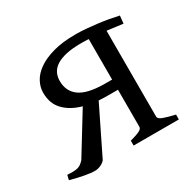

<svg xmlns="http://www.w3.org/2000/svg" viewBox="-114 -588 725 718"><g transform="rotate(-30 248.5 -229.5)"><path d="M155.8 -347.2Q155.8 -302.7 188.2 -278.8Q220.7 -254.9 292.5 -253.9H328.1V-428.7Q319.8 -429.2 311.8 -429.4Q303.7 -429.7 296.9 -429.7Q257.3 -429.7 230.5 -423.6Q203.6 -417.5 187 -406.5Q170.4 -395.5 163.1 -380.4Q155.8 -365.2 155.8 -347.2ZM4.9 -29.3Q20 -28.3 30.8 -28.6Q41.5 -28.8 49.6 -31Q57.6 -33.2 64 -37.8Q70.3 -42.5 77.6 -50.3L183.1 -222.2Q135.7 -235.4 107.9 -264.2Q80.1 -293 80.1 -340.3Q80.1 -363.8 92.3 -386.7Q104.5 -409.7 130.6 -428Q156.7 -446.3 197 -457.5Q237.3 -468.8 293.9 -468.8Q315.9 -468.8 339.6 -466.8Q363.3 -464.8 386.7 -461.9Q410.2 -459 432.1 -455.1Q454.1 -451.2 473.1 -446.8L469.7 -413.6L401.4 -422.4V-50.8Q401.4 -42 419.4 -35.2Q437.5 -28.3 469.7 -21V0H274.4V-21Q292.5 -25.9 303.2 -29.8Q314 -33.7 319.3 -37.1Q324.7 -40.5 326.4 -43.7Q328.1 -46.9 328.1 -50.8V-210H285.6Q264.6 -210 245.6 -211.4L147 -10.3Q140.6 -2 127.9 3.9Q115.2 9.8 102.5 9.8Q84.5 9.8 57.4 4.6Q30.3 -0.5 0 -8.8Z"/></g></svg>

Font: Noto Serif Devanagari
Style: Bold
Weight: 700
Designer: Monotype Design Team
Foundry: Monotype Imaging Inc.
Version: Version 1.01